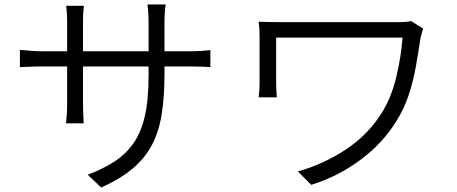

<svg xmlns="http://www.w3.org/2000/svg" viewBox="-20 -795 2040 858"><path d="M69 -572Q73 -572 88.5 -570.5Q104 -569 126 -567.5Q148 -566 168 -566H280V-699Q280 -714 279 -733.5Q278 -753 276 -769H355Q354 -763 352.5 -744Q351 -725 351 -700V-566H644V-695Q644 -724 642 -746.5Q640 -769 639 -775H720Q719 -768 717 -746Q715 -724 715 -695V-566H831Q863 -566 887 -568Q911 -570 920 -571V-495Q913 -496 888.5 -497Q864 -498 832 -498H715V-463Q715 -362 702.5 -284Q690 -206 658.5 -146.5Q627 -87 572 -41Q517 5 432 43L372 -14Q440 -40 490.5 -72.5Q541 -105 575.5 -153.5Q610 -202 627 -275Q644 -348 644 -456V-498H351V-331Q351 -305 352.5 -277.5Q354 -250 354 -244H275Q276 -250 278 -277Q280 -304 280 -331V-498H168Q136 -498 106 -496.5Q76 -495 69 -495Z M1871 -667Q1868 -660 1864.5 -645.5Q1861 -631 1859 -624Q1850 -564 1838.5 -498.5Q1827 -433 1806 -369.5Q1785 -306 1749 -250Q1689 -154 1590.5 -80.5Q1492 -7 1371 31L1311 -29Q1423 -60 1522.5 -125Q1622 -190 1683 -286Q1727 -354 1749.5 -445.5Q1772 -537 1779 -627Q1765 -627 1723.5 -627Q1682 -627 1624.5 -627Q1567 -627 1503 -627Q1439 -627 1380 -627Q1321 -627 1276.5 -627Q1232 -627 1214 -627Q1214 -617 1214 -588Q1214 -559 1214 -524.5Q1214 -490 1214 -461Q1214 -432 1214 -421Q1214 -410 1215 -393.5Q1216 -377 1217 -360H1136Q1138 -377 1139 -392.5Q1140 -408 1140 -421Q1140 -432 1140 -460.5Q1140 -489 1140 -523.5Q1140 -558 1140 -588.5Q1140 -619 1140 -635Q1140 -652 1139 -667.5Q1138 -683 1136 -698Q1156 -697 1182 -696.5Q1208 -696 1240 -696Q1248 -696 1285 -696Q1322 -696 1376.5 -696Q1431 -696 1491.5 -696Q1552 -696 1608.5 -696Q1665 -696 1706 -696Q1747 -696 1760 -696Q1774 -696 1789.5 -697Q1805 -698 1817 -701Z"/></svg>

Font: Source Han Sans SC Normal
Style: Regular
Weight: 350
Designer: Ryoko NISHIZUKA 西塚涼子 (kana, bopomofo & ideographs); Paul D. Hunt (Latin, Greek & Cyrillic); Sandoll Communications 산돌커뮤니
Foundry: Adobe
Version: Version 2.004;hotconv 1.0.118;makeotfexe 2.5.65603